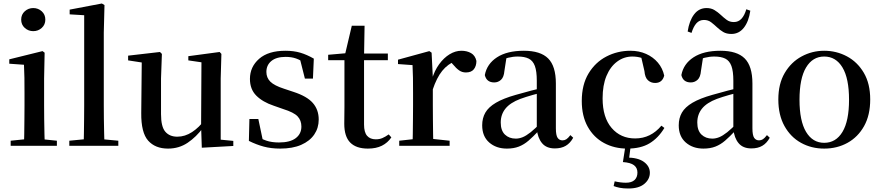

<svg xmlns="http://www.w3.org/2000/svg" viewBox="-20 -833 5036 1097"><path d="M41 0V-29L149 -40H198L305 -29V0ZM117 0Q118 -25 118.5 -66.5Q119 -108 119.5 -153Q120 -198 120 -232V-300Q120 -350 119.5 -388.5Q119 -427 117 -463L33 -469V-494L223 -541L235 -532L232 -385V-232Q232 -198 232.5 -153Q233 -108 234 -66.5Q235 -25 236 0ZM170 -655Q142 -655 121.5 -673.5Q101 -692 101 -721Q101 -750 121.5 -768.5Q142 -787 170 -787Q198 -787 218.5 -768.5Q239 -750 239 -721Q239 -692 218.5 -673.5Q198 -655 170 -655Z M376 0V-29L490 -40H539L656 -29V0ZM458 0Q459 -34 459.5 -73.5Q460 -113 460.5 -154.5Q461 -196 461 -232V-746L378 -751V-778L562 -813L577 -804L573 -647V-232Q573 -196 573.5 -154.5Q574 -113 575 -73.5Q576 -34 577 0Z M940 16Q867 16 826.5 -29.5Q786 -75 787 -187L790 -492L816 -472L712 -488V-515L894 -536L905 -525L900 -385V-181Q900 -109 924.5 -80.5Q949 -52 993 -52Q1037 -52 1077.5 -78.5Q1118 -105 1150 -149L1179 -103H1140Q1102 -51 1052.5 -17.5Q1003 16 940 16ZM1133 11 1129 -111V-113L1131 -477L1056 -488V-512L1235 -536L1245 -525L1241 -385V-35L1313 -28V1Z M1581 16Q1529 16 1486.5 4.5Q1444 -7 1402 -28L1405 -153H1456L1484 -20L1441 -24V-60Q1471 -40 1501.5 -29.5Q1532 -19 1574 -19Q1637 -19 1669.5 -43.5Q1702 -68 1702 -110Q1702 -145 1680.5 -168Q1659 -191 1598 -210L1544 -229Q1481 -250 1444.5 -286.5Q1408 -323 1408 -382Q1408 -451 1460.5 -497Q1513 -543 1611 -543Q1658 -543 1695.5 -532Q1733 -521 1773 -498L1768 -384H1722L1690 -511L1727 -500V-469Q1697 -490 1671 -499Q1645 -508 1612 -508Q1559 -508 1530.5 -484.5Q1502 -461 1502 -422Q1502 -389 1524.5 -366.5Q1547 -344 1603 -326L1657 -308Q1734 -283 1767.5 -244.5Q1801 -206 1801 -150Q1801 -102 1775.5 -64.5Q1750 -27 1701 -5.5Q1652 16 1581 16Z M2004 -489V-527H2196V-489ZM2082 16Q2015 16 1981 -18.5Q1947 -53 1947 -126Q1947 -152 1947.5 -173Q1948 -194 1948 -223V-489H1855V-520L1969 -530L1950 -516L1990 -686H2063L2060 -511V-500V-121Q2060 -77 2077.5 -57Q2095 -37 2127 -37Q2148 -37 2164.5 -44Q2181 -51 2201 -65L2216 -48Q2195 -17 2162 -0.5Q2129 16 2082 16Z M2261 0V-29L2370 -41H2437L2549 -29V0ZM2337 0Q2338 -25 2338.5 -66.5Q2339 -108 2339.5 -153Q2340 -198 2340 -232V-301Q2340 -352 2339.5 -388.5Q2339 -425 2337 -461L2254 -467V-492L2433 -541L2446 -532L2453 -390V-389V-232Q2453 -198 2453.5 -153Q2454 -108 2454.5 -66.5Q2455 -25 2456 0ZM2452 -320 2424 -377H2447Q2462 -429 2489 -466Q2516 -503 2549 -523Q2582 -543 2616 -543Q2648 -543 2671.5 -529.5Q2695 -516 2702 -485Q2702 -456 2687.5 -437.5Q2673 -419 2642 -419Q2620 -419 2603 -431Q2586 -443 2568 -465L2545 -490L2585 -486Q2538 -467 2506.5 -428Q2475 -389 2452 -320Z M2876 16Q2815 16 2775 -19Q2735 -54 2735 -117Q2735 -158 2753 -189.5Q2771 -221 2813.5 -246Q2856 -271 2927 -291Q2968 -303 3016 -315.5Q3064 -328 3104 -337V-312Q3064 -302 3023.5 -290.5Q2983 -279 2953 -268Q2895 -246 2868 -212.5Q2841 -179 2841 -133Q2841 -87 2865 -64Q2889 -41 2927 -41Q2946 -41 2966 -49Q2986 -57 3012 -77.5Q3038 -98 3073 -135L3086 -84H3056Q3026 -52 3000 -29.5Q2974 -7 2944.5 4.5Q2915 16 2876 16ZM3150 15Q3102 15 3077 -15Q3052 -45 3047 -96V-99V-372Q3047 -426 3036 -456Q3025 -486 3001 -498Q2977 -510 2938 -510Q2911 -510 2883 -503Q2855 -496 2820 -480L2874 -506L2862 -428Q2859 -392 2842.5 -377Q2826 -362 2804 -362Q2760 -362 2750 -404Q2762 -468 2819.5 -505.5Q2877 -543 2973 -543Q3068 -543 3112 -499Q3156 -455 3156 -356V-100Q3156 -60 3166 -45.5Q3176 -31 3194 -31Q3206 -31 3216 -37.5Q3226 -44 3239 -61L3255 -46Q3238 -15 3212.5 0Q3187 15 3150 15Z M3564 16Q3490 16 3431 -16Q3372 -48 3338 -109Q3304 -170 3304 -256Q3304 -349 3342.5 -413Q3381 -477 3444.5 -510Q3508 -543 3582 -543Q3631 -543 3671.5 -525Q3712 -507 3739 -475Q3766 -443 3775 -401Q3764 -359 3723 -359Q3699 -359 3682 -374.5Q3665 -390 3662 -427L3641 -518L3701 -476Q3672 -494 3646.5 -502Q3621 -510 3593 -510Q3545 -510 3506 -481Q3467 -452 3445 -399Q3423 -346 3423 -271Q3423 -162 3474.5 -102Q3526 -42 3609 -42Q3654 -42 3691.5 -60.5Q3729 -79 3759 -115L3776 -102Q3741 -44 3691 -14Q3641 16 3564 16ZM3539 93 3554 -3H3584L3573 82L3558 67Q3625 67 3659 92Q3693 117 3693 154Q3693 191 3661.5 217.5Q3630 244 3570 244Q3542 244 3521.5 240Q3501 236 3486 230L3492 203Q3509 207 3525.5 209Q3542 211 3556 211Q3589 211 3605.5 195.5Q3622 180 3622 153Q3622 126 3602.5 111Q3583 96 3539 93Z M3999 16Q3938 16 3898 -19Q3858 -54 3858 -117Q3858 -158 3876 -189.5Q3894 -221 3936.5 -246Q3979 -271 4050 -291Q4091 -303 4139 -315.5Q4187 -328 4227 -337V-312Q4187 -302 4146.5 -290.5Q4106 -279 4076 -268Q4018 -246 3991 -212.5Q3964 -179 3964 -133Q3964 -87 3988 -64Q4012 -41 4050 -41Q4069 -41 4089 -49Q4109 -57 4135 -77.5Q4161 -98 4196 -135L4209 -84H4179Q4149 -52 4123 -29.5Q4097 -7 4067.5 4.5Q4038 16 3999 16ZM4273 15Q4225 15 4200 -15Q4175 -45 4170 -96V-99V-372Q4170 -426 4159 -456Q4148 -486 4124 -498Q4100 -510 4061 -510Q4034 -510 4006 -503Q3978 -496 3943 -480L3997 -506L3985 -428Q3982 -392 3965.5 -377Q3949 -362 3927 -362Q3883 -362 3873 -404Q3885 -468 3942.5 -505.5Q4000 -543 4096 -543Q4191 -543 4235 -499Q4279 -455 4279 -356V-100Q4279 -60 4289 -45.5Q4299 -31 4317 -31Q4329 -31 4339 -37.5Q4349 -44 4362 -61L4378 -46Q4361 -15 4335.5 0Q4310 15 4273 15ZM3909 -653Q3918 -714 3945.5 -750.5Q3973 -787 4017 -787Q4043 -787 4062 -775.5Q4081 -764 4097 -749Q4115 -732 4132 -719.5Q4149 -707 4173 -707Q4199 -707 4216.5 -726Q4234 -745 4244 -780L4267 -772Q4258 -710 4230 -674.5Q4202 -639 4159 -639Q4131 -639 4112.5 -650Q4094 -661 4078 -676Q4061 -692 4043.5 -705.5Q4026 -719 4002 -719Q3976 -719 3959 -700Q3942 -681 3931 -645Z M4689 16Q4616 16 4556.5 -17Q4497 -50 4462 -113Q4427 -176 4427 -265Q4427 -354 4463.5 -416Q4500 -478 4560 -510.5Q4620 -543 4689 -543Q4759 -543 4819 -511Q4879 -479 4915.5 -417Q4952 -355 4952 -265Q4952 -175 4917 -112.5Q4882 -50 4822.5 -17Q4763 16 4689 16ZM4689 -17Q4756 -17 4793.5 -79.5Q4831 -142 4831 -263Q4831 -385 4793.5 -447.5Q4756 -510 4689 -510Q4623 -510 4585.5 -447.5Q4548 -385 4548 -263Q4548 -142 4585.5 -79.5Q4623 -17 4689 -17Z"/></svg>

Font: Noto Serif KR ExtraLight SemiBold
Style: Regular
Weight: 600
Version: Version 2.002-H1;hotconv 1.1.0;makeotfexe 2.6.0